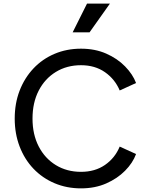

<svg xmlns="http://www.w3.org/2000/svg" viewBox="-20 -1025 819 1057"><path d="M426 12Q347 12 280 -16.5Q213 -45 164 -96.5Q115 -148 88 -218.5Q61 -289 61 -372Q61 -456 88 -526Q115 -596 164 -648Q213 -700 280 -728.5Q347 -757 426 -757Q503 -757 564.5 -730Q626 -703 668.5 -659.5Q711 -616 729 -568L639 -527Q613 -589 558 -627.5Q503 -666 426 -666Q348 -666 287.5 -629Q227 -592 193 -526Q159 -460 159 -372Q159 -285 193 -219Q227 -153 287.5 -116Q348 -79 426 -79Q503 -79 558 -117Q613 -155 639 -218L729 -177Q711 -128 668.5 -85Q626 -42 564.5 -15Q503 12 426 12ZM380 -847 459 -1005H585L473 -847Z"/></svg>

Font: Pitagon Sans Text Medium
Style: Regular
Weight: 500
Designer: Travis Tran
Foundry: Pitagon
Version: Version 1.000; ttfautohint (v1.8.4.7-5d5b);gftools[0.9.26]